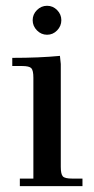

<svg xmlns="http://www.w3.org/2000/svg" viewBox="-20 -637 321 657"><path d="M22 -411.1V-439Q115.2 -439 185.1 -445.8L188 -418V-65.9Q188 -41 195.1 -33.4Q202.1 -25.9 227.1 -25.9H262.2V0H47.9V-25.9H94.2V-371.1Q94.2 -396 87.2 -403.6Q80.1 -411.1 55.2 -411.1ZM106.4 -533Q91.8 -547.9 91.8 -567.9Q91.8 -587.9 106.4 -602.5Q121.1 -617.2 141.1 -617.2Q161.1 -617.2 175.5 -602.5Q189.9 -587.9 189.9 -567.9Q189.9 -547.9 175.5 -533Q161.1 -518.1 141.1 -518.1Q121.1 -518.1 106.4 -533Z"/></svg>

Font: Dihjauti S
Style: Bold
Weight: 700
Designer: T. Christopher White
Version: Version 3.0.0